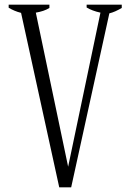

<svg xmlns="http://www.w3.org/2000/svg" viewBox="-20 -794 560 820"><path d="M70 -739C70 -739 233 6 233 6C233 6 284 6 284 6C284 6 447 -737 447 -737C464 -741 481 -749 500 -760C500 -760 500 -774 500 -774C500 -774 350 -774 350 -774C350 -774 350 -762 350 -762C365 -753 385 -745 409 -740C409 -740 271 -82 271 -82C271 -82 133 -740 133 -740C156 -744 175 -750 191 -760C191 -760 191 -774 191 -774C191 -774 17 -774 17 -774C17 -774 17 -761 17 -761C32 -752 50 -744 70 -739Z"/></svg>

Font: BUSH 25 TRIRONG 0515 A
Style: Regular
Weight: 400
Designer: Katatrad Team
Foundry: CadsonDemak